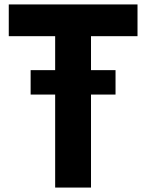

<svg xmlns="http://www.w3.org/2000/svg" viewBox="-20 -845 658 865"><path d="M390 0V-419H500.5V-529H390V-682H599.5V-825H19.5V-682H228.5V-529H118V-419H228.5V0Z"/></svg>

Font: Spartan
Style: Bold
Weight: 700
Designer: Matt Bailey, Mirko Velimirovic
Foundry: Matt Bailey
Version: Version 1.003